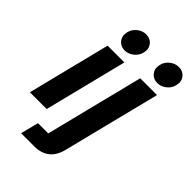

<svg xmlns="http://www.w3.org/2000/svg" viewBox="-264 -797 1092 1092"><g transform="rotate(45 282.0 -250.5)"><path d="M0.8 0 125.8 -500H260.8L135.8 0ZM214.2 -549.2Q180 -549.2 161.2 -573.8Q142.5 -598.3 150.8 -632.5Q157.5 -661.7 182.1 -681.2Q206.7 -700.8 235 -700.8Q270 -700.8 288.8 -676.2Q307.5 -651.7 298.3 -616.7Q291.7 -588.3 267.1 -568.8Q242.5 -549.2 214.2 -549.2ZM130 200 157.5 91.7H240L388.3 -500H523.3L375.8 89.2Q361.7 145 326.2 172.5Q290.8 200 236.7 200ZM476.7 -549.2Q442.5 -549.2 423.8 -573.8Q405 -598.3 413.3 -632.5Q420 -661.7 444.6 -681.2Q469.2 -700.8 497.5 -700.8Q532.5 -700.8 551.2 -676.2Q570 -651.7 560.8 -616.7Q554.2 -588.3 529.6 -568.8Q505 -549.2 476.7 -549.2Z"/></g></svg>

Font: Funnel Sans
Style: Bold Italic
Weight: 700
Italic angle: -14.036°
Designer: NORD ID, Kristian Moeller
Foundry: Dicotype
Version: Version 1.000